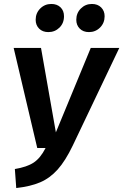

<svg xmlns="http://www.w3.org/2000/svg" viewBox="-20 -934 622 969"><path d="M347 -199Q310 -122 271 -78.5Q232 -35 183 -14Q134 7 62 15L55 -81Q116 -91 150 -113.5Q184 -136 210 -187H168L49 -692H187L262 -266L438 -692H582ZM160 -834Q160 -868 183 -891Q206 -914 239 -914Q268 -914 285.5 -897Q303 -880 303 -852Q303 -817 280 -794.5Q257 -772 224 -772Q195 -772 177.5 -789.5Q160 -807 160 -834ZM365 -834Q365 -868 388 -891Q411 -914 444 -914Q473 -914 490.5 -896.5Q508 -879 508 -852Q508 -818 485 -795Q462 -772 429 -772Q400 -772 382.5 -789.5Q365 -807 365 -834Z"/></svg>

Font: Fira Sans Condensed SemiBold
Style: Italic
Weight: 600
Width: 3
Italic angle: -8°
Designer: bBox Type GmbH & Carrois Corporate GbR & Edenspiekermann AG
Foundry: bBox Type GmbH & Carrois Corporate GbR & Edenspiekermann AG
Version: Version 4.301